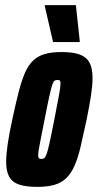

<svg xmlns="http://www.w3.org/2000/svg" viewBox="-20 -721 381 749"><path d="M125 8Q81 8 54.5 -1Q28 -10 16 -31.5Q4 -53 4 -89Q4 -118 10 -159Q16 -200 28 -255Q41 -316 52.5 -361Q64 -406 77 -436Q90 -466 108.5 -484Q127 -502 154 -510Q181 -518 220 -518Q264 -518 290.5 -508.5Q317 -499 329 -477Q341 -455 341 -416Q341 -388 335 -348.5Q329 -309 318 -255Q305 -194 294.5 -149Q284 -104 270.5 -74Q257 -44 238.5 -26Q220 -8 192.5 0Q165 8 125 8ZM141 -101Q146 -101 150 -102.5Q154 -104 158 -111.5Q162 -119 166.5 -135.5Q171 -152 177 -181Q183 -210 192 -255Q204 -317 210 -349Q216 -381 216 -394Q216 -402 214.5 -405Q213 -408 210.5 -408.5Q208 -409 204 -409Q197 -409 192.5 -406Q188 -403 183.5 -389Q179 -375 172 -343.5Q165 -312 154 -255Q142 -193 135.5 -161Q129 -129 129 -116Q129 -109 130.5 -106Q132 -103 135 -102Q138 -101 141 -101ZM187 -557 155 -696V-701H276L291 -562V-557Z"/></svg>

Font: Saira UltraCondensed Black
Style: Italic
Weight: 900
Width: 1
Italic angle: -12°
Designer: Hector Gatti with collaboration of the Omnibus-Type team
Foundry: Omnibus-Type
Version: Version 1.101